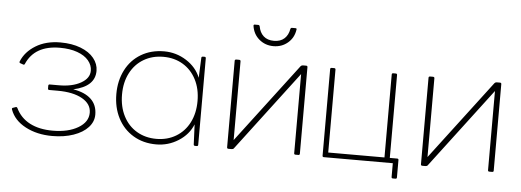

<svg xmlns="http://www.w3.org/2000/svg" viewBox="-52 -864 3019 1112"><g transform="rotate(5 1457.5 -308.0)"><path d="M276 -516Q343 -516 393.5 -496.5Q444 -477 471 -443.5Q498 -410 498 -370Q498 -279 373 -252Q441 -241 477 -207Q513 -173 513 -117Q513 -76 483 -43Q453 -10 398.5 9Q344 28 275 28Q186 28 119 -7.5Q52 -43 30 -104L29 -108Q29 -114 35 -115L49 -120L53 -121Q58 -121 60 -116Q87 -60 141.5 -31.5Q196 -3 275 -3Q365 -3 422.5 -37Q480 -71 480 -125Q480 -176 427 -206Q374 -236 284 -236H235Q227 -236 227 -244V-260Q227 -268 235 -268H288Q366 -268 415.5 -296Q465 -324 465 -368Q465 -400 442.5 -427Q420 -454 377 -469.5Q334 -485 276 -485Q129 -485 81 -374Q78 -367 71 -370L54 -376Q47 -379 50 -386Q73 -443 132.5 -479.5Q192 -516 276 -516Z M1105 -506H1114Q1122 -506 1122 -498V5Q1122 13 1114 13H1105Q1096 13 1096 5L1091 -111Q1067 -51 1008 -13.5Q949 24 879 24Q803 24 745 -11Q687 -46 655.5 -107.5Q624 -169 624 -247Q624 -325 655.5 -386.5Q687 -448 745 -482.5Q803 -517 879 -517Q949 -517 1008 -479.5Q1067 -442 1091 -382L1096 -498Q1096 -506 1105 -506ZM1096 -247Q1096 -318 1068 -372Q1040 -426 990.5 -455.5Q941 -485 877 -485Q813 -485 763 -455.5Q713 -426 685 -372Q657 -318 657 -247Q657 -176 685 -121.5Q713 -67 763 -37.5Q813 -8 877 -8Q941 -8 991 -38Q1041 -68 1068.5 -122Q1096 -176 1096 -247Z M1324 -498V-40L1673 -500Q1678 -506 1686 -506H1705Q1713 -506 1713 -498V5Q1713 13 1705 13H1688Q1680 13 1680 5V-455L1330 7Q1326 13 1317 13H1299Q1290 13 1290 5V-498Q1290 -506 1299 -506H1315Q1324 -506 1324 -498ZM1506 -633Q1544 -633 1566.5 -653.5Q1589 -674 1595 -709Q1597 -717 1604 -717H1624Q1633 -717 1631 -709Q1624 -661 1589 -631.5Q1554 -602 1506 -602Q1458 -602 1423 -631.5Q1388 -661 1381 -709V-711Q1381 -717 1388 -717H1408Q1415 -717 1417 -709Q1423 -674 1445.5 -653.5Q1468 -633 1506 -633Z M1876 -498V-16H2203V-498Q2203 -506 2211 -506H2226Q2234 -506 2234 -498V-16H2277Q2285 -16 2285 -8V93Q2285 101 2277 101H2262Q2254 101 2254 93V13H1853Q1845 13 1845 5V-498Q1845 -506 1853 -506H1868Q1876 -506 1876 -498Z M2451 -498V-40L2800 -500Q2805 -506 2813 -506H2832Q2840 -506 2840 -498V5Q2840 13 2832 13H2815Q2807 13 2807 5V-455L2457 7Q2453 13 2444 13H2426Q2417 13 2417 5V-498Q2417 -506 2426 -506H2442Q2451 -506 2451 -498Z"/></g></svg>

Font: LINE Seed JP_TTF Thin
Style: Regular
Weight: 250
Designer: LY Corporation & Fontrix & Fontworks
Version: Version 1.008